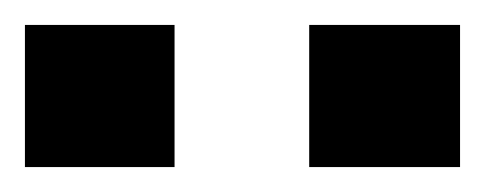

<svg xmlns="http://www.w3.org/2000/svg" viewBox="-20 -742 389 154"><path d="M0 -608V-722H120V-608ZM228 -608V-722H349V-608Z"/></svg>

Font: Archivo SemiExpanded SemiBold
Style: Regular
Weight: 600
Width: 6
Designer: Hector Gatti
Foundry: Omnibus-Type
Version: Version 2.001